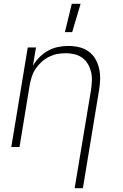

<svg xmlns="http://www.w3.org/2000/svg" viewBox="-20 -768 640 1003"><path d="M370 215 456 -301Q459 -324 460 -347.5Q461 -371 455.5 -393Q450 -415 439 -434Q428 -453 410 -466Q392 -479 370 -484.5Q348 -490 324 -490Q302 -490 280 -486Q258 -482 236.5 -471.5Q215 -461 197 -444.5Q179 -428 166 -408.5Q153 -389 146 -367Q139 -345 135 -323L82 0H39L125 -520H168L152 -424Q166 -449 186.5 -469.5Q207 -490 231.5 -503.5Q256 -517 283 -522.5Q310 -528 337 -528Q366 -528 393.5 -521.5Q421 -515 443 -499Q465 -483 478.5 -459.5Q492 -436 498 -408.5Q504 -381 503 -352Q502 -323 497 -294L413 215ZM319 -600 355 -748H401L357 -600Z"/></svg>

Font: Iosevka Extralight Extended
Style: Italic
Weight: 200
Width: 7
Italic angle: -9°
Monospace: yes
Designer: Belleve Invis
Foundry: Belleve Invis
Version: Version 32.5.0; ttfautohint (v1.8.4)